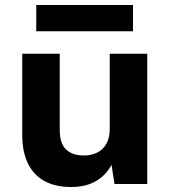

<svg xmlns="http://www.w3.org/2000/svg" viewBox="-20 -736 677 768"><path d="M264 12Q202 12 158.5 -11.5Q115 -35 92 -81.5Q69 -128 69 -196V-521H219V-216Q219 -163 244 -138.5Q269 -114 316 -114Q345 -114 368.5 -125.5Q392 -137 405.5 -161Q419 -185 419 -221V-521H569V0H438L426 -77Q405 -36 364.5 -12Q324 12 264 12ZM125 -611V-716H512V-611Z"/></svg>

Font: DM Sans 10pt Black
Style: Regular
Weight: 900
Version: Version 4.004;gftools[0.9.30]